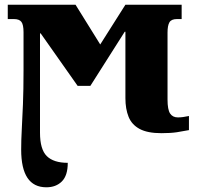

<svg xmlns="http://www.w3.org/2000/svg" viewBox="-20 -556 853 816"><path d="M177 240Q70 240 70 80Q70 40 72.5 -5.5Q75 -51 77.5 -112Q80 -173 80 -257V-419Q80 -451 71 -463Q62 -475 39 -475H13V-536H301L406 -367L513 -536H752V-475H732Q708 -475 700 -461Q692 -447 692 -418V-133Q692 -90 703 -73.5Q714 -57 736 -57Q756 -57 783 -63V-3Q758 2 731.5 6Q705 10 666 10Q607 10 573.5 -8Q540 -26 526.5 -59.5Q513 -93 513 -139V-421H510L364 -191H310L153 -414H150V8Q150 79 179 107.5Q208 136 268 136Q268 190 243 215Q218 240 177 240Z"/></svg>

Font: Noto Serif Black
Style: Regular
Weight: 900
Designer: Monotype Design Team
Foundry: Monotype Imaging Inc.
Version: Version 2.014; ttfautohint (v1.8.4.7-5d5b)